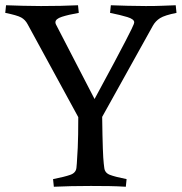

<svg xmlns="http://www.w3.org/2000/svg" viewBox="-24 -708 692 731"><path d="M336 -331Q381 -414 409.5 -467.5Q438 -521 454 -552Q470 -583 477 -597.5Q484 -612 485.5 -616.5Q487 -621 487 -623Q487 -635 461 -643Q435 -651 395 -659L398 -688Q430 -687 462 -686Q494 -685 531 -685Q569 -685 591.5 -686Q614 -687 645 -688L648 -659Q603 -650 585.5 -639Q568 -628 558 -610L365 -263Q366 -186 367.5 -144Q369 -102 371 -85.5Q373 -69 373 -69Q375 -50 394 -42.5Q413 -35 458 -26L455 3Q424 1 392 0.5Q360 0 322 0Q244 0 181 3L178 -26Q223 -35 244 -42.5Q265 -50 267 -69Q267 -69 268.5 -86Q270 -103 272 -145.5Q274 -188 274 -262L81 -616Q72 -633 56.5 -641.5Q41 -650 -4 -659L-1 -688Q31 -687 63 -686Q95 -685 132 -685Q210 -685 273 -688L276 -659Q236 -652 211.5 -644Q187 -636 187 -623Q187 -621 187.5 -619Q188 -617 189 -615Z"/></svg>

Font: Average
Style: Regular
Weight: 400
Designer: Eduardo Tunni
Foundry: Eduardo Rodriguez Tunni
Version: Version 1.003; ttfautohint (v1.8.4.7-5d5b)